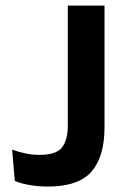

<svg xmlns="http://www.w3.org/2000/svg" viewBox="-20 -659 454 688"><path d="M151 9.5Q120 9.5 89 4.5Q58 -0.5 33 -10.5L23.5 -123Q47.5 -114 71.8 -109Q96 -104 122 -104Q180.5 -104 201.8 -130.2Q223 -156.5 223 -210.5V-639H354.5V-202.5Q354.5 -98 308 -44.2Q261.5 9.5 151 9.5Z"/></svg>

Font: Anek Odia Medium SemiBold
Style: Regular
Weight: 600
Version: Version 1.003